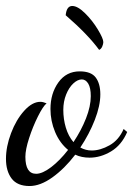

<svg xmlns="http://www.w3.org/2000/svg" viewBox="-30 -591 446 643"><path d="M-10 -59Q-10 -100 7 -145Q24 -190 51 -220Q78 -250 105 -250Q114 -250 126 -245Q114 -235 97 -201Q80 -167 67.5 -128.5Q55 -90 55 -66Q55 -9 91 -9Q112 -9 141 -31Q170 -53 198 -89Q170 -112 154.5 -149Q139 -186 139 -226Q139 -278 165.5 -315Q192 -352 237 -352Q275 -352 290.5 -331.5Q306 -311 306 -275Q306 -237 287.5 -189.5Q269 -142 239 -97Q257 -87 277 -87Q306 -87 337 -104.5Q368 -122 384 -159L396 -149Q377 -105 342 -84Q307 -63 270 -63Q243 -63 222 -73Q186 -26 145.5 3Q105 32 69 32Q28 32 9 7Q-10 -18 -10 -59ZM274 -269Q274 -297 265.5 -311Q257 -325 244 -325Q230 -325 215.5 -311.5Q201 -298 191.5 -274.5Q182 -251 182 -223Q182 -192 190.5 -163.5Q199 -135 216 -115Q242 -154 258 -194.5Q274 -235 274 -269ZM190 -540Q193 -571 212 -571Q230 -571 254.5 -547Q279 -523 297.5 -492.5Q316 -462 316 -450Q316 -444 312.5 -435.5Q309 -427 302 -424Q264 -476 190 -540Z"/></svg>

Font: Dancing Script
Style: Regular
Weight: 400
Designer: Pablo Impallari
Foundry: Pablo Impallari
Version: Version 2.000